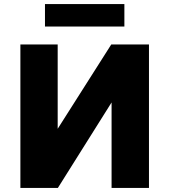

<svg xmlns="http://www.w3.org/2000/svg" viewBox="-20 -917 826 937"><path d="M79.5 0V-700H261.5V-288.5L523 -700H707V0H524.5V-417L262.5 0ZM199.5 -787.5V-897H587V-787.5Z"/></svg>

Font: Geologica ExtraBold
Style: Regular
Weight: 800
Designer: Sindre Bremnes, Frode Helland
Foundry: Monokrom Skriftforlag AS
Version: Version 1.010;gftools[0.9.28]